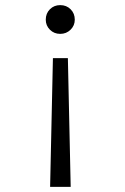

<svg xmlns="http://www.w3.org/2000/svg" viewBox="-20 -731 490 751"><path d="M215.5 -711Q240 -711 256.2 -694.8Q272.5 -678.5 272.5 -654Q272.5 -631 256 -614.8Q239.5 -598.5 215.5 -598.5Q191.5 -598.5 175.2 -614.8Q159 -631 159 -654Q159 -678.5 175.2 -694.8Q191.5 -711 215.5 -711ZM245.5 -503.5 256.5 0H176L187 -503.5Z"/></svg>

Font: League Mono Condensed Light
Style: Regular
Weight: 300
Width: 1
Designer: Tyler Finck
Foundry: The League of Moveable Type / Tyler Finck
Version: Version 2.210